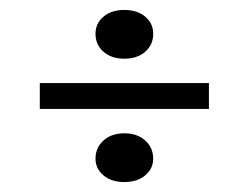

<svg xmlns="http://www.w3.org/2000/svg" viewBox="-20 -493 500 386"><path d="M230 -225Q256 -225 272 -210.5Q288 -196 288 -174Q288 -154 272 -140.5Q256 -127 230 -127Q204 -127 188 -140.5Q172 -154 172 -174Q172 -196 188 -210.5Q204 -225 230 -225ZM230 -473Q256 -473 272 -459.5Q288 -446 288 -425Q288 -403 272 -389Q256 -375 230 -375Q204 -375 188 -389Q172 -403 172 -425Q172 -446 188 -459.5Q204 -473 230 -473ZM60 -274V-326H400V-274Z"/></svg>

Font: Kalnia SemiBold
Style: Regular
Weight: 600
Designer: Frida Medrano
Foundry: Frida Medrano
Version: Version 1.105